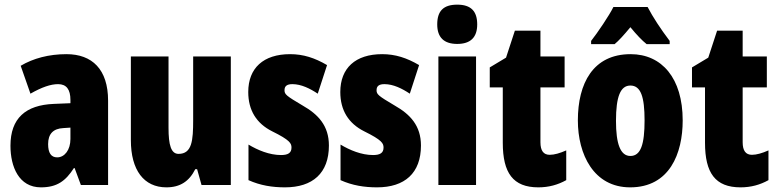

<svg xmlns="http://www.w3.org/2000/svg" viewBox="-20 -796 3344 826"><path d="M266 -563C190 -563 123 -545 69 -513L111 -393C160 -421 198 -434 230 -434C266 -434 283 -411 283 -366V-352L211 -349C90 -344 25 -287 25 -169C25 -79 61 10 156 10C225 10 262 -17 298 -73H301L328 0H445V-363C445 -498 376 -563 266 -563ZM253 -245 283 -247V-198C283 -151 258 -119 226 -119C200 -119 187 -138 187 -176C187 -220 209 -243 253 -245Z M973 -553H811V-280C811 -191 806 -134 748 -134C716 -134 705 -172 705 -246V-553H543V-193C543 -64 599 10 696 10C755 10 794 -16 820 -68H828L847 0H973Z M1395 -170C1395 -255 1349 -304 1282 -342C1211 -384 1204 -390 1204 -408C1204 -426 1215 -434 1238 -434C1276 -434 1314 -415 1347 -393L1387 -516C1334 -547 1285 -563 1228 -563C1113 -563 1048 -503 1048 -400C1048 -322 1083 -265 1151 -231C1228 -193 1234 -179 1234 -161C1234 -138 1219 -129 1189 -129C1139 -129 1089 -150 1049 -174V-21C1100 2 1152 10 1206 10C1325 10 1395 -51 1395 -170Z M1791 -170C1791 -255 1745 -304 1678 -342C1607 -384 1600 -390 1600 -408C1600 -426 1611 -434 1634 -434C1672 -434 1710 -415 1743 -393L1783 -516C1730 -547 1681 -563 1624 -563C1509 -563 1444 -503 1444 -400C1444 -322 1479 -265 1547 -231C1624 -193 1630 -179 1630 -161C1630 -138 1615 -129 1585 -129C1535 -129 1485 -150 1445 -174V-21C1496 2 1548 10 1602 10C1721 10 1791 -51 1791 -170Z M1947 -776C1887 -776 1861 -748 1861 -691C1861 -635 1890 -607 1947 -607C2004 -607 2033 -635 2033 -691C2033 -747 2007 -776 1947 -776ZM2028 -553H1866V0H2028Z M2345 -130C2318 -130 2305 -148 2305 -184V-420H2409V-553H2305V-664H2195L2157 -548L2087 -506V-420H2143V-182C2143 -52 2187 10 2296 10C2341 10 2380 -1 2416 -21V-149C2389 -137 2365 -130 2345 -130Z M2766 -766H2619C2602 -731 2550 -654 2523 -620V-606H2624C2641 -620 2664 -645 2692 -679C2719 -646 2742 -622 2762 -606H2861V-620C2821 -673 2789 -722 2766 -766ZM2917 -278C2917 -460 2827 -563 2693 -563C2531 -563 2466 -437 2466 -278C2466 -132 2534 10 2691 10C2861 10 2917 -136 2917 -278ZM2630 -276C2630 -380 2649 -428 2692 -428C2737 -428 2753 -379 2753 -278C2753 -176 2737 -125 2692 -125C2649 -125 2630 -177 2630 -276Z M3215 -130C3188 -130 3175 -148 3175 -184V-420H3279V-553H3175V-664H3065L3027 -548L2957 -506V-420H3013V-182C3013 -52 3057 10 3166 10C3211 10 3250 -1 3286 -21V-149C3259 -137 3235 -130 3215 -130Z"/></svg>

Font: Noto Sans Lao ExtraCondensed Black
Style: Regular
Weight: 900
Width: 2
Designer: Monotype Design Team
Foundry: Monotype Imaging Inc.
Version: Version 2.003